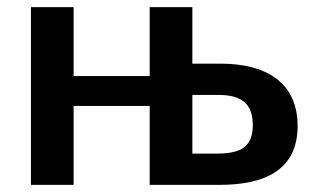

<svg xmlns="http://www.w3.org/2000/svg" viewBox="-20 -520 908 540"><path d="M594 -253C659 -253 691 -229 691 -168C691 -106 656 -88 589 -88H521V-253ZM596 0C727 0 817 -43 817 -166C817 -288 728 -341 601 -341H521V-500H401V-306H187V-500H67V0H187V-222H401V0Z"/></svg>

Font: Perun SemiBold
Style: Regular
Weight: 600
Foundry: Copyright (c) Stefan Peev, Context Ltd, 2016
Version: Version 1.089